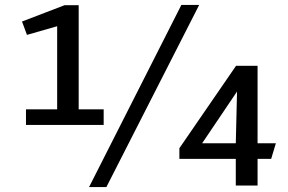

<svg xmlns="http://www.w3.org/2000/svg" viewBox="-20 -750 1165 776"><path d="M713 -730H785L410 6H340ZM85 -308H211V-644L89 -609L69 -663L241 -729H298V-308H399V-245H85ZM933 -108H705V-151L934 -484H1021V-171H1095L1076 -108H1021V0H933ZM938 -380 797 -171H933Z"/></svg>

Font: Rosario Light Medium
Style: Regular
Weight: 500
Version: Version 1.101; ttfautohint (v1.8.1.43-b0c9)